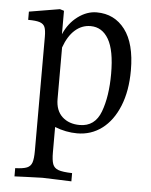

<svg xmlns="http://www.w3.org/2000/svg" viewBox="-50 -503 585 743"><g transform="rotate(5 243.0 -131.0)"><path d="M447 -249Q447 -169 423 -110Q399 -51 357 -19.5Q315 12 261 12Q217 12 174 -5V93Q174 124 179.5 139Q185 154 201.5 160Q218 166 255 167V199Q213 197 202 197Q152 195 142 195Q131 195 83 197L34 199V167Q65 166 79.5 160Q94 154 99 139Q104 124 104 93V-349Q104 -375 99 -387Q94 -399 79.5 -404Q65 -409 34 -409V-441L153 -461L169 -456V-365Q188 -409 223 -435Q258 -461 296 -461Q365 -461 406 -407Q447 -353 447 -249ZM372 -229Q372 -320 347 -363Q322 -406 277 -406Q243 -406 216.5 -382.5Q190 -359 174 -314V-114Q174 -69 200 -45Q226 -21 268 -21Q327 -21 349.5 -81Q372 -141 372 -229Z"/></g></svg>

Font: Gupter
Style: Regular
Weight: 400
Designer: Octavio Pardo
Version: Version 1.000